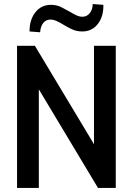

<svg xmlns="http://www.w3.org/2000/svg" viewBox="-20 -932 658 952"><path d="M64.5 0V-705H153L483.5 -154.5H446V-705H554V0H466L135 -551.5H172.5V0ZM179 -772 126.5 -776Q126 -833.5 155.2 -870.8Q184.5 -908 232 -908Q261 -908 283.2 -896.8Q305.5 -885.5 325 -874.5Q345.5 -862 360 -855.5Q374.5 -849 389 -849Q410.5 -849 425 -866.8Q439.5 -884.5 439.5 -912L492.5 -908Q494 -850.5 465 -813.2Q436 -776 387.5 -776Q359 -776 334.8 -787.8Q310.5 -799.5 295.5 -809Q278 -820 261.2 -827.5Q244.5 -835 230 -835Q208 -835 194.5 -818.2Q181 -801.5 179 -772Z"/></svg>

Font: Nunito Sans 12pt ExtraLight Condensed
Style: Regular
Weight: 200
Width: 3
Version: Version 3.101;gftools[0.9.27]